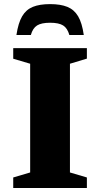

<svg xmlns="http://www.w3.org/2000/svg" viewBox="-20 -938 500 958"><path d="M413.5 -52.5V0H46V-52.5L130.5 -77.5V-620L46 -645V-698H413.5V-645.5L329 -620V-77.5ZM230 -824.5Q186.5 -824.5 165 -811Q143.5 -797.5 134 -763.5H62Q71 -823.5 90.5 -856.8Q110 -890 144 -903.8Q178 -917.5 230 -917.5Q282 -917.5 316 -903.8Q350 -890 369.8 -856.8Q389.5 -823.5 398 -763.5H326Q316.5 -797.5 295 -811Q273.5 -824.5 230 -824.5Z"/></svg>

Font: Newsreader 9pt
Style: Bold
Weight: 700
Designer: Hugues Gentile
Foundry: Production Type
Version: Version 1.003